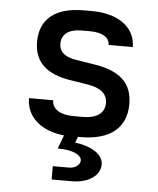

<svg xmlns="http://www.w3.org/2000/svg" viewBox="-54 -605 708 862"><g transform="rotate(5 300.0 -174.5)"><path d="M324 9C460 9 529 -53 529 -157C529 -253 473 -304 352 -322L276 -334C224 -342 197 -363 197 -401C197 -444 229 -468 287 -468H325C380 -468 413 -448 413 -414H522C522 -502 445 -559 326 -559H288C161 -559 92 -503 92 -401C92 -310 146 -258 259 -241L334 -229C392 -220 424 -196 424 -153C424 -109 391 -82 325 -82H283C226 -82 187 -104 187 -145H78C78 -59 147 -2 249 8L226 69C295 69 334 89 334 114C334 132 314 150 284 150H211V210H303C379 210 429 171 429 124C429 69 357 42 302 36L312 9Z"/></g></svg>

Font: Tekne LDO SemiBold
Style: Regular
Weight: 600
Monospace: yes
Designer: Alessio Laiso, Mario Rullo, Paolo Rosset
Foundry: Alessio Laiso
Version: Version 1.000;hotconv 1.0.109;makeotfexe 2.5.65596